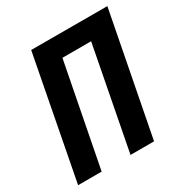

<svg xmlns="http://www.w3.org/2000/svg" viewBox="-153 -763 844 883"><g transform="rotate(-30 269.0 -321.0)"><path d="M240.2 -541 134.8 2.4H9.8L133.8 -644L461.4 -643.6H538.1L413.1 2.4H288.1L392.6 -541Z"/></g></svg>

Font: Fantasque Sans Mono
Style: Bold Italic
Weight: 700
Italic angle: -11°
Monospace: yes
Designer: Jany Belluz
Version: Version 1.7.1